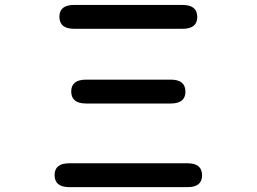

<svg xmlns="http://www.w3.org/2000/svg" viewBox="-20 -769 1040 778"><path d="M740.2 -107.4Q798.8 -107.4 798.8 -58.6Q798.8 -10.7 740.2 -10.7H260.7Q201.2 -10.7 201.2 -59.6Q201.2 -107.4 260.7 -107.4ZM719.7 -749Q779.3 -749 779.3 -700.2Q779.3 -652.3 719.7 -652.3H280.3Q220.7 -652.3 220.7 -701.2Q220.7 -749 280.3 -749ZM671.9 -446.3Q731.4 -446.3 731.4 -397.5Q731.4 -349.6 671.9 -349.6H329.1Q268.6 -349.6 268.6 -398.4Q268.6 -446.3 329.1 -446.3Z"/></svg>

Font: MotoyaLMaru
Style: W3 mono
Weight: 400
Version: Version 1.01